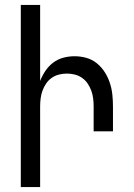

<svg xmlns="http://www.w3.org/2000/svg" viewBox="-20 -755 540 775"><path d="M64 0V-735H142V-428Q150 -449 163 -468.5Q176 -488 194.5 -502Q213 -516 235.5 -522Q258 -528 281 -528Q305 -528 328.5 -521.5Q352 -515 371 -499.5Q390 -484 403 -463.5Q416 -443 423.5 -420Q431 -397 433.5 -373Q436 -349 436 -325V-225H358V-325Q358 -341 356 -357.5Q354 -374 348.5 -389Q343 -404 334 -417.5Q325 -431 311.5 -440.5Q298 -450 282 -454Q266 -458 250 -458Q234 -458 218 -454Q202 -450 188.5 -440.5Q175 -431 166 -417.5Q157 -404 151.5 -389Q146 -374 144 -357.5Q142 -341 142 -325V0Z"/></svg>

Font: HulyMono
Style: Regular
Weight: 400
Monospace: yes
Designer: Belleve Invis
Foundry: Belleve Invis
Version: Version 33.2.5; ttfautohint (v1.8.4)